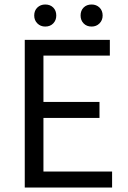

<svg xmlns="http://www.w3.org/2000/svg" viewBox="-20 -833 567 853"><path d="M90 0V-656H468V-586H173V-380H422V-309H173V-71H478V0ZM181 -715Q160 -715 146 -729Q132 -743 132 -764Q132 -786 146 -799.5Q160 -813 181 -813Q203 -813 216.5 -799.5Q230 -786 230 -764Q230 -743 216.5 -729Q203 -715 181 -715ZM387 -715Q365 -715 351.5 -729Q338 -743 338 -764Q338 -786 351.5 -799.5Q365 -813 387 -813Q408 -813 422 -799.5Q436 -786 436 -764Q436 -743 422 -729Q408 -715 387 -715Z"/></svg>

Font: Processing Sans Pro
Style: Regular
Weight: 400
Designer: Paul D. Hunt
Foundry: Adobe Systems Incorporated
Version: Version 2.020;PS 2.000;hotconv 1.0.86;makeotf.lib2.5.63406